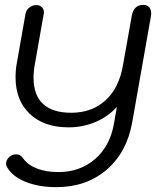

<svg xmlns="http://www.w3.org/2000/svg" viewBox="-20 -520 674 790"><path d="M9 168Q5 161 5 154Q5 144 10.5 135Q16 126 25 121Q35 115 46 115Q64 115 74 130Q93 158 131 173Q169 188 220 188Q309 188 371 134.5Q433 81 449 -12L461 -80Q423 -39 371.5 -17.5Q320 4 262 4Q161 4 102.5 -51.5Q44 -107 44 -202Q44 -234 49 -259L85 -463Q88 -479 100.5 -489Q113 -499 130 -499Q145 -499 154 -488.5Q163 -478 160 -463L124 -259Q118 -228 118 -201Q118 -128 157.5 -92Q197 -56 273 -56Q358 -56 414 -107Q470 -158 486 -252L522 -454Q530 -500 570 -500Q585 -500 593.5 -490.5Q602 -481 602 -465Q602 -457 601 -453L524 -17Q502 107 418.5 178.5Q335 250 212 250Q140 250 86 228.5Q32 207 9 168Z"/></svg>

Font: Kodchasan
Style: Italic
Weight: 400
Italic angle: -10°
Version: Version 1.000; ttfautohint (v1.6)